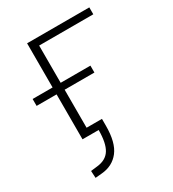

<svg xmlns="http://www.w3.org/2000/svg" viewBox="-168 -593 780 866"><g transform="rotate(-30 222.5 -160.0)"><path d="M73 180 71 143 105 139Q152 134 172.5 101Q193 68 193 0H109V-234H5V-270H109V-500H433V-464H151V-270H306V-234H151V-36H231V0Q231 87 198 129.5Q165 172 107 177Z"/></g></svg>

Font: Mulish ExtraLight
Style: Regular
Weight: 200
Designer: Vernon Adams
Foundry: Vernon Adams
Version: Version 3.603